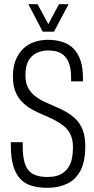

<svg xmlns="http://www.w3.org/2000/svg" viewBox="-20 -889 452 921"><path d="M208 12Q168 12 135 3Q102 -6 79.5 -28.5Q57 -51 44.5 -90.5Q32 -130 32 -190Q32 -195 32 -199Q32 -203 32 -207H89Q89 -202 89 -197Q89 -192 89 -187Q89 -135 100 -102.5Q111 -70 137 -55Q163 -40 207 -40Q231 -40 250 -45Q269 -50 284 -61Q299 -72 309.5 -88.5Q320 -105 325 -129Q330 -153 330 -183Q330 -219 318 -244Q306 -269 285 -285.5Q264 -302 239 -314.5Q214 -327 186.5 -338.5Q159 -350 133.5 -364Q108 -378 87 -399Q66 -420 54 -449.5Q42 -479 42 -522Q42 -567 55 -600Q68 -633 91 -655Q114 -677 144.5 -687.5Q175 -698 209 -698Q249 -698 280.5 -687.5Q312 -677 333.5 -655Q355 -633 366.5 -598Q378 -563 378 -513V-499H321V-519Q321 -559 310 -588Q299 -617 275 -632Q251 -647 212 -647Q183 -647 158 -636Q133 -625 117.5 -599.5Q102 -574 102 -528Q102 -493 114 -469.5Q126 -446 146.5 -429.5Q167 -413 192.5 -401Q218 -389 245.5 -377.5Q273 -366 298.5 -351.5Q324 -337 345 -316Q366 -295 377.5 -263.5Q389 -232 389 -187Q389 -114 366 -70.5Q343 -27 301.5 -7.5Q260 12 208 12ZM116 -869H160L225 -749H199L263 -869H309L239 -737H185Z"/></svg>

Font: Archivo ExtraCondensed ExtraLight
Style: Regular
Weight: 250
Width: 2
Designer: Hector Gatti
Foundry: Omnibus-Type
Version: Version 2.001